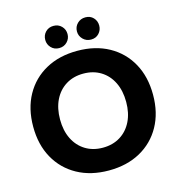

<svg xmlns="http://www.w3.org/2000/svg" viewBox="-130 -1016 1065 1146"><g transform="rotate(-15 402.5 -443.0)"><path d="M402.3 17Q290.9 17 207.6 -29Q124.2 -75 78.1 -158Q32 -241 32 -352Q32 -463.7 78.1 -546.9Q124.2 -630 207.6 -676Q290.9 -722 402.3 -722Q514 -722 597.2 -676Q680.4 -630 726.5 -546.9Q772.6 -463.7 772.6 -352Q772.6 -241 726.5 -158Q680.4 -75 597.2 -29Q514 17 402.3 17ZM402.3 -123.7Q463.8 -123.7 509.9 -152.2Q556 -180.7 581.3 -232.1Q606.6 -283.4 606.6 -352Q606.6 -421.3 581.3 -472.8Q556 -524.3 509.9 -552.8Q463.8 -581.3 402.3 -581.3Q341.1 -581.3 294.9 -552.8Q248.7 -524.3 223.3 -472.8Q198 -421.3 198 -352Q198 -283.4 223.3 -232.1Q248.7 -180.7 294.9 -152.2Q341.1 -123.7 402.3 -123.7ZM304.1 -765.4Q274.2 -765.4 254.9 -785.7Q235.6 -805.9 235.6 -833.9Q235.6 -862.8 254.9 -882.7Q274.2 -902.6 304.1 -902.6Q334.2 -902.6 353.7 -882.7Q373.3 -862.8 373.3 -833.9Q373.3 -805.9 353.7 -785.7Q334.2 -765.4 304.1 -765.4ZM501.3 -765.4Q471.5 -765.4 451.4 -785.7Q431.4 -805.9 431.4 -833.9Q431.4 -862.8 451.4 -882.7Q471.5 -902.6 501.3 -902.6Q531.4 -902.6 550.2 -882.7Q569.1 -862.8 569.1 -833.9Q569.1 -805.9 550.2 -785.7Q531.4 -765.4 501.3 -765.4Z"/></g></svg>

Font: TikTok Sans Light
Style: Regular
Weight: 300
Version: Version 4.000